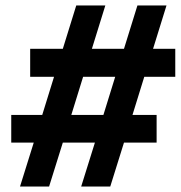

<svg xmlns="http://www.w3.org/2000/svg" viewBox="-20 -680 659 700"><path d="M619 -400H506L463 -261H551V-160H432L382 0H276L326 -160H209L159 0H53L103 -160H21V-261H134L177 -400H90V-502H209L258 -660H364L315 -502H432L481 -660H587L538 -502H619ZM357 -261 400 -400H283L240 -261Z"/></svg>

Font: Elaine Sans
Style: Bold Italic
Weight: 700
Italic angle: -13°
Designer: Wei Huang
Foundry: Wei Huang
Version: Version 2.001;December 24, 2019;FontCreator 12.0.0.2547 64-b